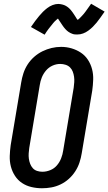

<svg xmlns="http://www.w3.org/2000/svg" viewBox="-20 -996 578 1024"><path d="M204 8Q175 8 147.5 1.5Q120 -5 97.5 -20Q75 -35 60 -58Q45 -81 38 -108Q31 -135 32 -164Q33 -193 37 -222L93 -556Q97 -581 105 -605.5Q113 -630 127.5 -652.5Q142 -675 162.5 -693Q183 -711 206.5 -722.5Q230 -734 255 -740Q280 -746 306 -746Q335 -746 362 -738Q389 -730 411.5 -715Q434 -700 449 -677Q464 -654 471 -627Q478 -600 477 -571Q476 -542 472 -513L416 -179Q412 -154 404 -129.5Q396 -105 381.5 -82.5Q367 -60 347 -42Q327 -24 303 -12.5Q279 -1 254 3.5Q229 8 204 8ZM206 -80Q227 -80 248 -88.5Q269 -97 283.5 -114Q298 -131 306 -151.5Q314 -172 317 -193L373 -528Q375 -543 376 -557.5Q377 -572 375 -586.5Q373 -601 368 -614Q363 -627 353.5 -636.5Q344 -646 330 -650.5Q316 -655 301 -655Q280 -655 260 -646Q240 -637 225.5 -620Q211 -603 203 -583Q195 -563 192 -542L136 -207Q134 -193 133 -178Q132 -163 134 -149Q136 -135 141 -122Q146 -109 155 -99Q164 -89 177.5 -84.5Q191 -80 206 -80ZM218 -811 145 -852Q157 -870 168 -884.5Q179 -899 189 -911Q199 -923 209 -933Q219 -943 232 -953Q245 -963 260.5 -969Q276 -975 291 -975Q297 -975 302 -974Q307 -973 312 -972Q317 -971 322 -969Q327 -967 331.5 -964.5Q336 -962 340 -959Q344 -956 347.5 -953Q351 -950 355 -945.5Q359 -941 362 -937Q365 -933 368 -929Q371 -925 373 -921.5Q375 -918 378 -914Q381 -910 383.5 -905.5Q386 -901 389 -896.5Q392 -892 394 -890Q398 -892 403.5 -897.5Q409 -903 412.5 -906.5Q416 -910 419.5 -914Q423 -918 427.5 -923Q432 -928 436 -934Q440 -940 445 -946.5Q450 -953 455 -960.5Q460 -968 466 -976L538 -934Q526 -917 515.5 -902Q505 -887 495 -875Q485 -863 475 -853Q465 -843 451.5 -833Q438 -823 423 -817.5Q408 -812 392 -812Q386 -812 379.5 -812.5Q373 -813 367.5 -815Q362 -817 356.5 -819.5Q351 -822 346 -825.5Q341 -829 337 -832.5Q333 -836 328.5 -841Q324 -846 320.5 -850.5Q317 -855 314 -859.5Q311 -864 308 -868.5Q305 -873 301 -879Q297 -885 294 -889.5Q291 -894 289 -897Q285 -894 279.5 -889Q274 -884 270.5 -880.5Q267 -877 263.5 -872.5Q260 -868 256 -863Q252 -858 247.5 -852.5Q243 -847 238 -840.5Q233 -834 228 -826.5Q223 -819 218 -811Z"/></svg>

Font: Iosevka Slab Semibold
Style: Italic
Weight: 600
Italic angle: -9°
Monospace: yes
Designer: Belleve Invis
Foundry: Belleve Invis
Version: Version 11.1.1; ttfautohint (v1.8.3)